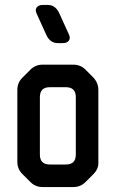

<svg xmlns="http://www.w3.org/2000/svg" viewBox="-20 -746 467 775"><path d="M103 -11Q123 9 152 9H276Q305 9 325 -11L357 -43Q379 -65 377 -93V-383Q377 -411 357 -433L325 -465Q305 -485 276 -485H152Q123 -485 103 -465L70 -432Q50 -412 50 -383V-93Q50 -64 70 -44ZM141 -122V-354Q141 -394 181 -394H246Q286 -394 286 -354V-122Q286 -82 246 -82H181Q141 -82 141 -122ZM167 -605Q173 -591 184.5 -581.5Q196 -572 213 -572H234Q250 -572 257.5 -581.5Q265 -591 259 -605L219 -693Q213 -707 201.5 -716.5Q190 -726 173 -726H152Q136 -726 128.5 -716.5Q121 -707 127 -693Z"/></svg>

Font: WDXL Lubrifont JP N
Style: Regular
Weight: 400
Designer: [WDXL Lubrifont] Copyright 2020-2022 (c) NightFurySL2001, Skr-ZERO; [ZCOOL QingKe HuangYou] Copyright 2018-2022 (c) The 
Version: Version 2.001;hotconv 1.1.1;makeotfexe 2.6.0